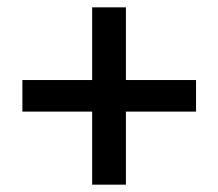

<svg xmlns="http://www.w3.org/2000/svg" viewBox="-20 -611 594 523"><path d="M323 -393H514V-307H323V-108H231V-307H41V-393H231V-591H323Z"/></svg>

Font: Bitter Pro SemiBold
Style: Regular
Weight: 600
Designer: Sol Matas, and Bitter project Authors
Foundry: Sol Matas
Version: Version 1.010